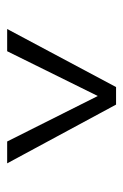

<svg xmlns="http://www.w3.org/2000/svg" viewBox="76 -836 344 536"><g transform="rotate(90 248.0 -568.0)"><path d="M436 -416H375L248 -669L123 -416H61L223 -720H272Z"/></g></svg>

Font: Mukta Vaani Light
Style: Regular
Weight: 300
Designer: Noopur Datye, Girish Dalvi, Yashodeep Gholap, Pallavi Karambelkar
Foundry: Ek Type
Version: Version 2.538;PS 1.000;hotconv 16.6.51;makeotf.lib2.5.65220;